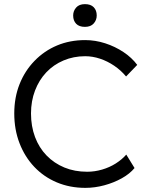

<svg xmlns="http://www.w3.org/2000/svg" viewBox="-20 -899 716 929"><path d="M49 -350Q49 -427 74.5 -491.5Q100 -556 147 -604.5Q194 -653 256 -679Q318 -705 392 -705Q441 -705 489 -689.5Q537 -674 577.5 -647Q618 -620 644 -585L590 -529Q565 -559 532.5 -581Q500 -603 464 -615Q428 -627 392 -627Q336 -627 287.5 -606.5Q239 -586 204 -549Q169 -512 149.5 -461Q130 -410 130 -350Q130 -288 149.5 -236Q169 -184 205.5 -146.5Q242 -109 291.5 -88.5Q341 -68 402 -68Q438 -68 474 -78.5Q510 -89 540 -108Q570 -127 591 -151L631 -86Q608 -58 569.5 -36.5Q531 -15 485 -2.5Q439 10 393 10Q318 10 255 -16.5Q192 -43 146 -91.5Q100 -140 74.5 -206Q49 -272 49 -350ZM334 -824Q334 -846 348.5 -862.5Q363 -879 391 -879Q419 -879 433.5 -864Q448 -849 448 -824Q448 -802 433.5 -785.5Q419 -769 391 -769Q363 -769 348.5 -784Q334 -799 334 -824Z"/></svg>

Font: Mach Light
Style: Regular
Weight: 300
Version: Version 1.002